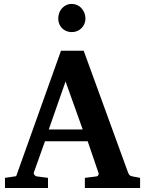

<svg xmlns="http://www.w3.org/2000/svg" viewBox="-20 -941 726 961"><path d="M308.1 -533.2 224.1 -293H394ZM404.8 0V-50.8L463.9 -58.1Q468.8 -59.1 472.2 -64.5Q475.6 -69.8 473.1 -75.2L418.9 -233.9H205.1L149.9 -79.1Q147 -71.3 152.8 -64.9Q158.7 -58.6 164.1 -58.1L220.2 -50.8V0H4.9V-50.8L61 -59.1L285.2 -687H398.9L621.1 -77.1Q625 -67.9 628.7 -64.2Q632.3 -60.5 643.1 -58.1L681.2 -50.8V0ZM407.7 -848.1Q407.7 -834.5 402.6 -822Q397.5 -809.6 388.2 -800.3Q378.9 -791 366.5 -785.6Q354 -780.3 339.4 -780.3Q324.7 -780.3 312.3 -785.4Q299.8 -790.5 290.8 -799.6Q281.7 -808.6 276.6 -821Q271.5 -833.5 271.5 -848.1Q271.5 -863.3 276.4 -876.5Q281.2 -889.6 290.3 -899.7Q299.3 -909.7 311.8 -915.5Q324.2 -921.4 339.4 -921.4Q353.5 -921.4 366 -915.8Q378.4 -910.2 387.7 -900.1Q397 -890.1 402.3 -876.7Q407.7 -863.3 407.7 -848.1Z"/></svg>

Font: Charis SIL Eur
Style: Bold
Weight: 700
Foundry: SIL International
Version: Version 5.000